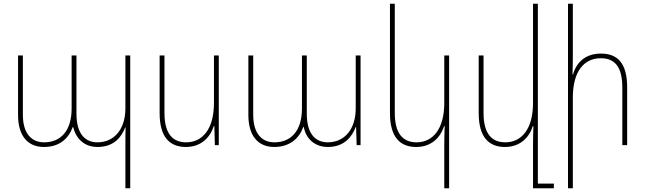

<svg xmlns="http://www.w3.org/2000/svg" viewBox="-20 -780 3469 1032"><path d="M654 232H680V-482H654V-198C654 -82 591 -15 504 -15C441 -15 391 -56 391 -169V-482H365V-197C365 -74 304 -15 217 -15C153 -15 103 -58 103 -163V-482H77V-162C77 -44 134 10 216 10C297 10 347 -32 371 -97H373C390 -32 435 10 504 10C596 10 634 -47 653 -95H655C654 -65 654 -36 654 -6Z M1156 -482H1130V-226C1130 -86 1068 -15 981 -15C910 -15 864 -59 864 -173V-482H838V-172C838 -41 894 10 979 10C1060 10 1109 -40 1129 -102H1132L1135 0H1156Z M1454 10C1537 10 1588 -36 1610 -97H1613C1625 -32 1674 10 1742 10C1834 10 1873 -49 1892 -97H1894L1897 0H1918V-482H1892V-198C1892 -82 1829 -15 1742 -15C1679 -15 1629 -56 1629 -169V-482H1603V-197C1603 -74 1542 -15 1455 -15C1391 -15 1341 -58 1341 -163V-482H1315V-162C1315 -44 1372 10 1454 10Z M2394 232V-482H2368V-226C2368 -86 2306 -15 2219 -15C2148 -15 2102 -59 2102 -173V-760H2076V-172C2076 -41 2132 10 2217 10C2298 10 2347 -40 2367 -102H2370C2369 -68 2368 -36 2368 0V232Z M2871 207V-760H2845V-226C2845 -86 2783 -15 2696 -15C2625 -15 2579 -59 2579 -173V-482H2553V-172C2553 -41 2609 10 2694 10C2775 10 2824 -40 2844 -102H2847C2846 -68 2845 -36 2845 0V232H2957V207Z M3059 -760H3033V232H3059V-256C3059 -396 3119 -467 3209 -467C3283 -467 3325 -423 3325 -309V0H3351V-310C3351 -441 3299 -492 3210 -492C3126 -492 3078 -444 3060 -380H3057C3058 -409 3059 -432 3059 -462Z"/></svg>

Font: Noto Sans Armenian SemiCondensed Thin
Style: Regular
Weight: 100
Width: 4
Designer: Monotype Design Team
Foundry: Monotype Imaging Inc.
Version: Version 2.008